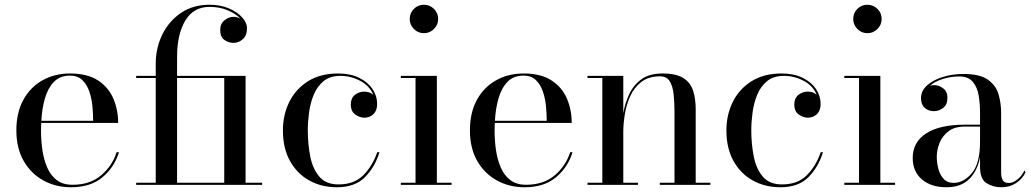

<svg xmlns="http://www.w3.org/2000/svg" viewBox="-20 -780 4348 810"><path d="M482 -138Q462.5 -74.5 412.2 -32.2Q362 10 279.5 10Q215 10 162.8 -18.8Q110.5 -47.5 79.8 -101.2Q49 -155 49 -230Q49 -305 78.5 -358.8Q108 -412.5 159.2 -441.2Q210.5 -470 275.5 -470Q349 -470 393.8 -440.5Q438.5 -411 458.5 -363.5Q478.5 -316 478.5 -261.5H154Q153 -246 153 -230Q153 -187 159 -146.2Q165 -105.5 179.5 -72.5Q194 -39.5 219.8 -20Q245.5 -0.5 286 -0.5Q359.5 -0.5 406.5 -40.2Q453.5 -80 472 -138ZM275.5 -461Q232.5 -461 207 -434.2Q181.5 -407.5 169.2 -364Q157 -320.5 154.5 -270.5H373Q373 -298 370 -330.8Q367 -363.5 357 -393.2Q347 -423 327.5 -442Q308 -461 275.5 -461Z M554.5 -9H637V-451H554.5V-460H637V-511.5Q637 -577 664.5 -633.8Q692 -690.5 743 -725.2Q794 -760 864 -760Q909.5 -760 945 -745Q980.5 -730 1001.2 -707.2Q1022 -684.5 1022 -661Q1022 -630.5 1004.5 -614.8Q987 -599 964.5 -599Q945.5 -599 927.2 -611.2Q909 -623.5 909 -653.5Q909 -680 927.2 -694.5Q945.5 -709 964.5 -709Q980 -709 994 -701.5Q975 -722 940.8 -736.5Q906.5 -751 864 -751Q796.5 -751 761.8 -693.2Q727 -635.5 727 -540V-460H1016V-9H1086V0H554.5ZM926 -451H727V-9H926Z M1581 -138Q1561.5 -74.5 1519.2 -32.2Q1477 10 1401.5 10Q1336 10 1284.5 -18.8Q1233 -47.5 1203.2 -101.2Q1173.5 -155 1173.5 -230Q1173.5 -295 1200.2 -349.5Q1227 -404 1279 -437Q1331 -470 1406.5 -470Q1457.5 -470 1494.2 -452.2Q1531 -434.5 1551 -405Q1571 -375.5 1571 -340.5Q1571 -313.5 1555.5 -298.5Q1540 -283.5 1517 -283.5Q1498.5 -283.5 1479.2 -296.5Q1460 -309.5 1460 -339.5Q1460 -366 1477.2 -379.8Q1494.5 -393.5 1517 -393.5Q1540 -393.5 1554.5 -380Q1539 -418.5 1499.2 -439.2Q1459.5 -460 1416.5 -460Q1372.5 -460 1345.2 -437.8Q1318 -415.5 1303.5 -380.2Q1289 -345 1283.8 -305.2Q1278.5 -265.5 1278.5 -230Q1278.5 -173 1288.8 -120.5Q1299 -68 1327 -35Q1355 -2 1408 -2Q1474 -2 1512.5 -40.5Q1551 -79 1571.5 -138Z M1708.5 -700Q1708.5 -725 1726 -742.5Q1743.5 -760 1768.5 -760Q1793 -760 1810.8 -742.5Q1828.5 -725 1828.5 -700Q1828.5 -675.5 1810.8 -657.8Q1793 -640 1768.5 -640Q1743.5 -640 1726 -657.8Q1708.5 -675.5 1708.5 -700ZM1671 -9H1733V-451H1671V-460H1823V-9H1885V0H1671Z M2395.5 -138Q2376 -74.5 2325.8 -32.2Q2275.5 10 2193 10Q2128.5 10 2076.2 -18.8Q2024 -47.5 1993.2 -101.2Q1962.5 -155 1962.5 -230Q1962.5 -305 1992 -358.8Q2021.5 -412.5 2072.8 -441.2Q2124 -470 2189 -470Q2262.5 -470 2307.2 -440.5Q2352 -411 2372 -363.5Q2392 -316 2392 -261.5H2067.5Q2066.5 -246 2066.5 -230Q2066.5 -187 2072.5 -146.2Q2078.5 -105.5 2093 -72.5Q2107.5 -39.5 2133.2 -20Q2159 -0.5 2199.5 -0.5Q2273 -0.5 2320 -40.2Q2367 -80 2385.5 -138ZM2189 -461Q2146 -461 2120.5 -434.2Q2095 -407.5 2082.8 -364Q2070.5 -320.5 2068 -270.5H2286.5Q2286.5 -298 2283.5 -330.8Q2280.5 -363.5 2270.5 -393.2Q2260.5 -423 2241 -442Q2221.5 -461 2189 -461Z M2458.5 -9H2521V-451H2458.5V-460H2609.5V-301.5Q2616 -342.5 2633.8 -381.2Q2651.5 -420 2685.2 -445Q2719 -470 2775 -470Q2833 -470 2863.2 -450.5Q2893.5 -431 2904.2 -396.8Q2915 -362.5 2915 -319V-9H2977V0H2763.5V-9H2825.5V-306.5Q2825.5 -348.5 2821.8 -382.8Q2818 -417 2805.2 -437.5Q2792.5 -458 2764.5 -458Q2716 -458 2685.5 -434.2Q2655 -410.5 2638.5 -373.8Q2622 -337 2615.8 -296.8Q2609.5 -256.5 2609.5 -223.5V-9H2671.5V0H2458.5Z M3452 -138Q3432.5 -74.5 3390.2 -32.2Q3348 10 3272.5 10Q3207 10 3155.5 -18.8Q3104 -47.5 3074.2 -101.2Q3044.5 -155 3044.5 -230Q3044.5 -295 3071.2 -349.5Q3098 -404 3150 -437Q3202 -470 3277.5 -470Q3328.5 -470 3365.2 -452.2Q3402 -434.5 3422 -405Q3442 -375.5 3442 -340.5Q3442 -313.5 3426.5 -298.5Q3411 -283.5 3388 -283.5Q3369.5 -283.5 3350.2 -296.5Q3331 -309.5 3331 -339.5Q3331 -366 3348.2 -379.8Q3365.5 -393.5 3388 -393.5Q3411 -393.5 3425.5 -380Q3410 -418.5 3370.2 -439.2Q3330.5 -460 3287.5 -460Q3243.5 -460 3216.2 -437.8Q3189 -415.5 3174.5 -380.2Q3160 -345 3154.8 -305.2Q3149.5 -265.5 3149.5 -230Q3149.5 -173 3159.8 -120.5Q3170 -68 3198 -35Q3226 -2 3279 -2Q3345 -2 3383.5 -40.5Q3422 -79 3442.5 -138Z M3579.5 -700Q3579.5 -725 3597 -742.5Q3614.5 -760 3639.5 -760Q3664 -760 3681.8 -742.5Q3699.5 -725 3699.5 -700Q3699.5 -675.5 3681.8 -657.8Q3664 -640 3639.5 -640Q3614.5 -640 3597 -657.8Q3579.5 -675.5 3579.5 -700ZM3542 -9H3604V-451H3542V-460H3694V-9H3756V0H3542Z M4050.5 -254H4114.5V-304.5Q4114.5 -340.5 4109 -375.8Q4103.5 -411 4084.5 -434.2Q4065.5 -457.5 4025.5 -457.5Q3992.5 -457.5 3958.8 -447.2Q3925 -437 3903 -418Q3911.5 -421 3920 -421Q3941.5 -421 3959.2 -407.2Q3977 -393.5 3977 -368Q3977 -338 3958.8 -324.5Q3940.5 -311 3920 -311Q3897 -311 3881.2 -325Q3865.5 -339 3865.5 -366Q3865.5 -397 3891.2 -420Q3917 -443 3958 -455.5Q3999 -468 4044.5 -468Q4113.5 -468 4147.5 -444Q4181.5 -420 4192.5 -382.5Q4203.5 -345 4203.5 -304.5V-50.5Q4203.5 -33 4210 -20.5Q4216.5 -8 4237 -8Q4253 -8 4272 -22.8Q4291 -37.5 4302 -61L4306.5 -53Q4293.5 -25.5 4266.8 -7.8Q4240 10 4204.5 10Q4169.5 10 4142 -7.2Q4114.5 -24.5 4114.5 -76V-117Q4103.5 -58.5 4068.5 -24.2Q4033.5 10 3973 10Q3908 10 3869.2 -23.2Q3830.5 -56.5 3830.5 -113.5Q3830.5 -180.5 3887.2 -217.2Q3944 -254 4050.5 -254ZM4002.5 -8.5Q4046 -8.5 4080.2 -49.8Q4114.5 -91 4114.5 -181.5V-246H4050.5Q4006.5 -246 3980.5 -225.5Q3954.5 -205 3943.2 -175.8Q3932 -146.5 3932 -119Q3932 -94 3938.5 -68.5Q3945 -43 3960.5 -25.8Q3976 -8.5 4002.5 -8.5Z"/></svg>

Font: Bodoni* 24pt
Style: Regular
Weight: 400
Version: Version 2.3